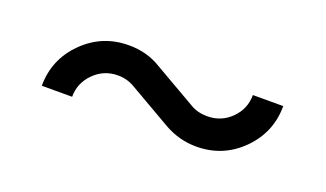

<svg xmlns="http://www.w3.org/2000/svg" viewBox="-33 -529 724 427"><g transform="rotate(20 328.5 -315.5)"><path d="M361.3 -255.4 259.8 -314Q241.7 -324.7 220.2 -324.7Q187 -324.7 163.6 -301.3Q140.1 -277.8 140.1 -245.1H68.4Q68.4 -307.6 112.8 -351.8Q157.2 -396 220.2 -396Q262.7 -396 295.4 -376L397 -317.4Q414.1 -307.1 437 -307.1Q470.2 -307.1 493.4 -330.3Q516.6 -353.5 516.6 -386.2H588.4Q588.4 -323.7 544.2 -279.5Q500 -235.4 437 -235.4Q397 -235.4 361.3 -255.4Z"/></g></svg>

Font: Basically A Sans Serif
Style: Regular
Weight: 400
Designer: Hyung-Suk Kim
Foundry: Mental Design
Version: 1.000